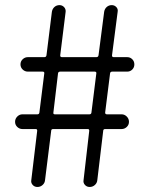

<svg xmlns="http://www.w3.org/2000/svg" viewBox="-20 -744 589 764"><path d="M128.9 0Q117.2 0 109.9 -8.3Q102.5 -16.6 104.5 -27.3L127.9 -222.7Q128.9 -230.5 122.1 -230.5H69.3Q57.6 -230.5 48.8 -238.8Q40 -247.1 40 -259.3Q40 -271.5 48.8 -280.3Q57.6 -289.1 69.3 -289.1H128.9Q135.7 -289.1 136.7 -295.9L156.2 -452.1Q157.2 -459 149.4 -459H90.8Q79.1 -459 70.3 -467.3Q61.5 -475.6 61.5 -487.8Q61.5 -500 70.3 -508.3Q79.1 -516.6 90.8 -516.6H156.2Q164.1 -516.6 165 -524.4L186.5 -697.3Q188.5 -709 196.8 -716.3Q205.1 -723.6 216.8 -723.6Q227.5 -723.6 234.9 -715.8Q242.2 -708 241.2 -697.3L219.7 -524.4Q218.8 -516.6 226.6 -516.6H363.3Q371.1 -516.6 372.1 -524.4L394.5 -697.3Q396.5 -709 404.8 -716.3Q413.1 -723.6 424.8 -723.6Q435.5 -723.6 442.9 -715.8Q450.2 -708 448.2 -697.3L425.8 -524.4Q424.8 -516.6 432.6 -516.6H486.3Q498 -516.6 506.3 -508.3Q514.6 -500 514.6 -487.8Q514.6 -475.6 506.3 -467.3Q498 -459 486.3 -459H426.8Q418.9 -459 418 -452.1L398.4 -295.9Q398.4 -289.1 405.3 -289.1H463.9Q475.6 -289.1 484.4 -280.3Q493.2 -271.5 493.2 -259.3Q493.2 -247.1 484.4 -238.8Q475.6 -230.5 463.9 -230.5H398.4Q390.6 -230.5 390.6 -222.7L367.2 -27.3Q366.2 -15.6 357.4 -7.8Q348.6 0 336.9 0Q325.2 0 317.9 -8.3Q310.5 -16.6 312.5 -27.3L335 -222.7Q335.9 -230.5 329.1 -230.5H191.4Q183.6 -230.5 183.6 -222.7L159.2 -27.3Q158.2 -15.6 149.4 -7.8Q140.6 0 128.9 0ZM192.4 -295.9Q191.4 -289.1 198.2 -289.1H335.9Q342.8 -289.1 343.8 -295.9L363.3 -452.1Q364.3 -459 356.4 -459H219.7Q211.9 -459 210.9 -452.1Z"/></svg>

Font: Gen Jyuu Gothic P Normal
Style: Regular
Weight: 300
Designer: [Source Han Sans]
Ryoko NISHIZUKA  (kana & ideographs); Paul D. Hunt (Latin, Greek & Cyrillic); Wenlong ZHANG  (bopomofo
Version: Version 1.002.20150607